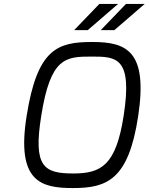

<svg xmlns="http://www.w3.org/2000/svg" viewBox="-20 -950 754 974"><path d="M491 -797H560L714 -930H619ZM356 -797H425L579 -930H484ZM189 -361C236 -660 313 -663 446 -663C570 -663 654 -660 607 -361C568 -112 494 -70 352 -70C202 -70 148 -104 189 -361ZM115 -361C62 -28 188 4 350 4C523 4 632 -38 681 -361C731 -692 622 -737 448 -737C273 -737 169 -704 115 -361Z"/></svg>

Font: Exo
Style: Regular Italic
Weight: 400
Designer: Natanael Gama
Version: Version 1.00